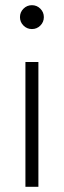

<svg xmlns="http://www.w3.org/2000/svg" viewBox="-20 -720 246 740"><path d="M78 0V-481H128V0ZM103 -608Q84 -608 70.5 -621.5Q57 -635 57 -654Q57 -673 70.5 -686.5Q84 -700 103 -700Q122 -700 135.5 -686.5Q149 -673 149 -654Q149 -635 135.5 -621.5Q122 -608 103 -608Z"/></svg>

Font: Red Hat Text VF
Style: Regular
Weight: 300
Designer: Pentagram, MCKL
Foundry: Pentagram, MCKL
Version: Version 1.023